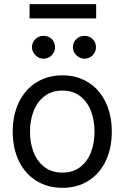

<svg xmlns="http://www.w3.org/2000/svg" viewBox="-20 -904 607 935"><path d="M42 -262.7Q42 -344.2 72.3 -406.5Q102.5 -468.8 157.5 -502.9Q212.4 -537.1 284.2 -537.1Q355.5 -537.1 409.9 -502.9Q464.4 -468.8 494.4 -406.5Q524.4 -344.2 524.4 -262.7Q524.4 -181.2 494.4 -119.1Q464.4 -57.1 409.9 -23.2Q355.5 10.7 284.2 10.7Q212.4 10.7 157.5 -23.2Q102.5 -57.1 72.3 -119.1Q42 -181.2 42 -262.7ZM440.4 -262.7Q440.4 -317.4 423.1 -362.8Q405.8 -408.2 370.6 -435.5Q335.4 -462.9 284.2 -462.9Q231.9 -462.9 196.5 -435.5Q161.1 -408.2 143.6 -362.8Q126 -317.4 126 -262.7Q126 -208 143.6 -162.8Q161.1 -117.7 196.5 -90.6Q231.9 -63.5 284.2 -63.5Q335.4 -63.5 370.6 -90.6Q405.8 -117.7 423.1 -162.8Q440.4 -208 440.4 -262.7ZM135.7 -673.8Q135.7 -697.3 152.3 -713.4Q168.9 -729.5 191.4 -729.5Q216.3 -729.5 232.2 -713.9Q248 -698.2 248 -673.8Q248 -651.4 231.9 -634.8Q215.8 -618.2 191.4 -618.2Q177.2 -618.2 164.3 -626Q151.4 -633.8 143.6 -646.7Q135.7 -659.7 135.7 -673.8ZM335 -673.8Q335 -697.8 351.8 -713.6Q368.7 -729.5 391.6 -729.5Q415 -729.5 431.2 -713.6Q447.3 -697.8 447.3 -673.8Q447.3 -659.2 439.9 -646.5Q432.6 -633.8 419.7 -626Q406.7 -618.2 391.6 -618.2Q377 -618.2 363.8 -626Q350.6 -633.8 342.8 -646.7Q335 -659.7 335 -673.8ZM448.2 -814.5H124V-883.8H448.2Z"/></svg>

Font: Pretendard Std
Style: Regular
Weight: 400
Designer: Base glyphs from Inter by Rasmus Andersson; Hangeul glyphs from Noto Sans CJK(Source Han Sans) by Jang Soo-young and Kan
Foundry: Kil Hyung-jin
Version: Version 1.309